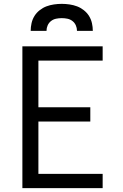

<svg xmlns="http://www.w3.org/2000/svg" viewBox="-20 -975 640 995"><path d="M96 0V-735H512V-661H179V-419H448V-345H179V-74H512V0ZM139 -815Q139 -835 143.5 -855Q148 -875 158.5 -892Q169 -909 185.5 -922Q202 -935 220.5 -942Q239 -949 259.5 -952Q280 -955 300 -955Q320 -955 340.5 -952Q361 -949 379.5 -942Q398 -935 414.5 -922Q431 -909 441.5 -892Q452 -875 456.5 -855Q461 -835 461 -815H379Q379 -830 373 -843.5Q367 -857 355.5 -866Q344 -875 329.5 -878Q315 -881 300 -881Q285 -881 270.5 -878Q256 -875 244.5 -866Q233 -857 227 -843.5Q221 -830 221 -815Z"/></svg>

Font: Iosevka Custom Extended
Style: Regular
Weight: 400
Width: 7
Monospace: yes
Designer: Belleve Invis
Foundry: Belleve Invis
Version: Version 11.2.4; ttfautohint (v1.8.4)